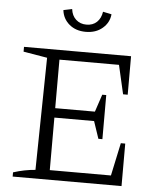

<svg xmlns="http://www.w3.org/2000/svg" viewBox="-58 -905 795 954"><g transform="rotate(5 340.0 -427.5)"><path d="M562 -212H584V0H41V-21Q69 -30 96.5 -35.5Q124 -41 151 -43L160 -603L41 -623V-647H575V-455H552L519 -599H222V-357H420L449 -444H469V-224H449L420 -310H222V-48H527ZM340 -748Q290 -748 257.5 -775.5Q225 -803 220 -846L263 -855Q267 -822 288 -803Q309 -784 340 -784Q372 -784 392 -803Q412 -822 417 -855L460 -846Q456 -804 423 -776Q390 -748 340 -748Z"/></g></svg>

Font: Piazzolla SC Light
Style: Regular
Weight: 300
Designer: Juan Pablo del Peral
Foundry: Huerta Tipografica
Version: Version 1.330